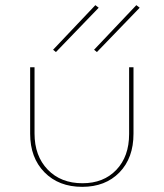

<svg xmlns="http://www.w3.org/2000/svg" viewBox="-20 -720 635 745"><path d="M197 -518 186 -527 350 -700 363 -690ZM356 -518 345 -527 509 -700 522 -690ZM299 5Q208 5 152.5 -51.5Q97 -108 97 -201V-459H114V-202Q114 -115 165 -62Q216 -9 300 -9Q382 -9 431.5 -61Q481 -113 481 -200V-459H498V-201Q498 -107 443.5 -51Q389 5 299 5Z"/></svg>

Font: EauTestSC Thin
Style: Regular
Weight: 250
Designer: Christian Thalmann (Catharsis Fonts)
Version: Version 0.001;PS 000.001;hotconv 1.0.88;makeotf.lib2.5.64775